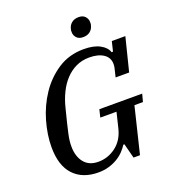

<svg xmlns="http://www.w3.org/2000/svg" viewBox="-161 -1017 1016 1146"><g transform="rotate(-20 347.5 -444.0)"><path d="M267 12Q167 12 110.5 -48Q54 -108 54 -225Q54 -303 78.5 -388.5Q103 -474 151 -545.5Q199 -617 270 -663.5Q341 -710 434 -710Q497 -710 536 -689Q575 -668 585 -636H594L609 -698H695L642 -486H556L568 -536Q570 -543 571 -550.5Q572 -558 572 -565Q572 -607 538 -629.5Q504 -652 448 -652Q402 -652 364 -634Q326 -616 296.5 -584.5Q267 -553 246 -510Q225 -467 213 -418Q199 -364 190.5 -328.5Q182 -293 176.5 -268Q171 -243 169 -225Q167 -207 167 -189Q167 -126 198 -87Q229 -48 288 -48Q350 -48 400 -86Q450 -124 467 -193L491 -292H388L400 -341H672L659 -292H605L534 0H493L469 -93H462Q450 -74 432 -55Q414 -36 389 -21Q364 -6 333.5 3Q303 12 267 12ZM457 -778Q430 -778 416 -793.5Q402 -809 402 -828Q402 -833 402 -838.5Q402 -844 404 -849Q409 -872 426.5 -886Q444 -900 471 -900Q498 -900 512 -884.5Q526 -869 526 -850Q526 -845 526 -839.5Q526 -834 524 -829Q519 -806 501.5 -792Q484 -778 457 -778Z"/></g></svg>

Font: IBM Plex Serif Medm
Style: Italic
Weight: 500
Italic angle: -14°
Designer: Mike Abbink, Paul van der Laan, Pieter van Rosmalen
Foundry: Bold Monday
Version: Version 3.001